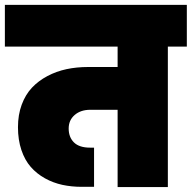

<svg xmlns="http://www.w3.org/2000/svg" viewBox="-31 -760 779 780"><path d="M-11.2 -570.8V-740.2H728V-570.8H650.9V0H446.8V-314H335.9Q296.9 -314 272.5 -293Q248 -272 248 -237.8Q248 -202.6 269.5 -181.4Q291 -160.2 335 -160.2H351.1V-1H301.8Q259.8 -1 222.4 -9Q185.1 -17.1 151.6 -35.6Q118.2 -54.2 94 -81.8Q69.8 -109.4 55.9 -150.6Q42 -191.9 42 -243.2Q42 -293.5 57.1 -334.5Q72.3 -375.5 98.6 -403.6Q125 -431.6 161.4 -450.9Q197.8 -470.2 239 -479Q280.3 -487.8 326.2 -487.8H446.8V-570.8Z"/></svg>

Font: SVN-Poppins Black
Style: Regular
Weight: 900
Designer: Ninad Kale (Devanagari), Jonny Pinhorn (Latin)
Foundry: Indian Type Foundry
Version: Version 3.002 2017